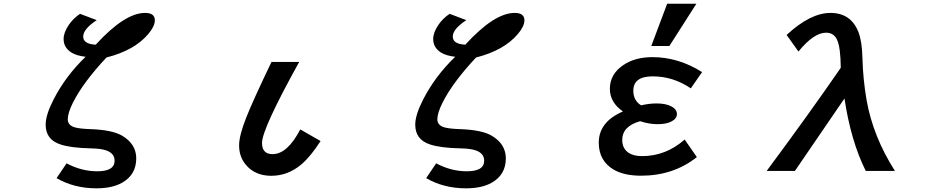

<svg xmlns="http://www.w3.org/2000/svg" viewBox="-20 -900 5040 1039"><path d="M340.3 -16.1Q420.9 26.9 506.3 26.9Q600.1 26.9 600.1 -30.3Q600.1 -69.3 556.6 -85.4Q528.3 -96.2 470.2 -97.2Q363.3 -99.6 307.6 -118.2Q227.1 -144 227.1 -225.6Q227.1 -278.3 269.5 -360.8Q335 -488.8 443.4 -592.8Q395.5 -598.1 367.2 -615.2Q324.2 -642.1 324.2 -689Q324.2 -724.1 352.5 -765.6Q376 -800.3 413.1 -825.2L503.4 -791Q430.2 -742.7 430.2 -702.1Q430.2 -661.6 498 -658.2Q654.8 -830.1 765.1 -830.1Q817.9 -830.1 817.9 -790.5Q817.9 -757.8 782.7 -716.3Q708 -627.4 556.2 -588.9Q430.2 -454.6 374.5 -344.2Q346.7 -288.1 346.7 -254.4Q346.7 -222.2 384.3 -210.9Q411.1 -203.1 470.2 -201.2Q589.4 -196.8 642.1 -165Q717.3 -119.6 717.3 -43Q717.3 44.9 641.6 88.4Q587.4 119.1 502 119.1Q380.9 119.1 286.1 64Z M1714.8 -136.7Q1660.6 -52.7 1611.3 -10.7Q1538.1 51.3 1448.2 51.3Q1359.4 51.3 1309.6 -9.3Q1273.9 -52.2 1273.9 -113.3Q1273.9 -167 1313 -265.1Q1348.6 -355.5 1449.2 -564.9H1599.1Q1397.9 -202.1 1397.9 -126.5Q1397.9 -65.9 1455.1 -65.9Q1535.2 -65.9 1605 -199.7Z M2340.3 -16.1Q2420.9 26.9 2506.3 26.9Q2600.1 26.9 2600.1 -30.3Q2600.1 -69.3 2556.6 -85.4Q2528.3 -96.2 2470.2 -97.2Q2363.3 -99.6 2307.6 -118.2Q2227.1 -144 2227.1 -225.6Q2227.1 -278.3 2269.5 -360.8Q2335 -488.8 2443.4 -592.8Q2395.5 -598.1 2367.2 -615.2Q2324.2 -642.1 2324.2 -689Q2324.2 -724.1 2352.5 -765.6Q2376 -800.3 2413.1 -825.2L2503.4 -791Q2430.2 -742.7 2430.2 -702.1Q2430.2 -661.6 2498 -658.2Q2654.8 -830.1 2765.1 -830.1Q2817.9 -830.1 2817.9 -790.5Q2817.9 -757.8 2782.7 -716.3Q2708 -627.4 2556.2 -588.9Q2430.2 -454.6 2374.5 -344.2Q2346.7 -288.1 2346.7 -254.4Q2346.7 -222.2 2384.3 -210.9Q2411.1 -203.1 2470.2 -201.2Q2589.4 -196.8 2642.1 -165Q2717.3 -119.6 2717.3 -43Q2717.3 44.9 2641.6 88.4Q2587.4 119.1 2502 119.1Q2380.9 119.1 2286.1 64Z M3504.4 -650.9 3590.3 -879.9H3748.5L3602.1 -650.9ZM3685.1 -145 3751 -49.8Q3624 50.8 3449.2 50.8Q3356.9 50.8 3300.3 17.6Q3220.2 -30.3 3220.2 -127.9Q3220.2 -240.7 3351.1 -296.9Q3280.3 -345.7 3280.3 -419.4Q3280.3 -498.5 3353 -547.9Q3416.5 -590.8 3510.7 -590.8Q3650.9 -590.8 3779.3 -509.8L3718.3 -421.9Q3622.6 -486.8 3512.2 -486.8Q3407.2 -486.8 3407.2 -409.2Q3407.2 -356 3449.2 -330.1Q3494.6 -340.3 3532.2 -340.3Q3584.5 -340.3 3614.3 -323.7Q3643.1 -308.1 3643.1 -282.7Q3643.1 -257.8 3613.3 -242.7Q3586.4 -228 3538.6 -228Q3492.2 -228 3444.3 -244.1Q3347.2 -217.3 3347.2 -142.1Q3347.2 -95.7 3382.8 -72.3Q3410.2 -55.2 3454.6 -55.2Q3583.5 -55.2 3685.1 -145Z M4281.7 24.9H4128.9Q4360.8 -287.6 4529.8 -533.2Q4528.8 -645 4509.3 -685.5Q4491.7 -723.1 4450.2 -723.1Q4383.8 -723.1 4300.8 -621.1L4236.8 -710.9Q4365.2 -830.1 4474.1 -830.1Q4585 -830.1 4625.5 -726.1Q4645 -675.8 4647 -586.4Q4649.9 -472.2 4669.4 -358.9Q4704.1 -161.6 4822.8 24.9H4665Q4584.5 -136.2 4549.8 -367.2Z"/></svg>

Font: BIZ UDPGothic
Style: Bold
Weight: 700
Designer: TypeBank Co., Ltd.
Foundry: Morisawa Inc.
Version: Version 1.051